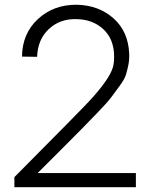

<svg xmlns="http://www.w3.org/2000/svg" viewBox="-20 -781 637 801"><path d="M40 -42Q316.9 -320.8 353 -359.9Q437 -450.7 451.2 -501Q456.1 -520 456.1 -543.9Q456.1 -617.2 411.6 -658.7Q367.2 -700.2 298.8 -701.2Q230 -703.1 183.6 -659.7Q137.2 -616.2 134.8 -543.9L71.8 -544.9Q72.8 -641.1 138.4 -701.7Q204.1 -762.2 300.8 -761.2Q391.6 -759.3 453.4 -704.6Q515.1 -649.9 519 -557.1Q520 -532.2 515.6 -510.5Q511.2 -488.8 505.6 -470Q500 -451.2 479.5 -423.1Q459 -395 443.6 -374.5Q428.2 -354 387.2 -311.5Q346.2 -269 316.7 -239Q287.1 -209 222.2 -144Q168 -89.8 137.2 -59.1H546.9V0H40Z"/></svg>

Font: Oakes Grotesk
Style: Light
Weight: 300
Designer: Samuel Oakes
Foundry: Samuel Oakes
Version: Version 1.0 | wf-rip DC20170320